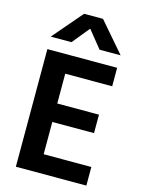

<svg xmlns="http://www.w3.org/2000/svg" viewBox="-153 -1129 925 1246"><g transform="rotate(15 309.5 -506.5)"><path d="M81.1 30.3V-759.8H549.8V-635.7H234.4V-435.5H514.6V-311.5H234.4V-94.7H554.7V30.3ZM81.1 -843.8 252 -1043H378.9L550.8 -843.8H409.2L315.4 -960L220.7 -843.8Z"/></g></svg>

Font: GenEi M Gothic v2 Bold
Style: Regular
Weight: 700
Version: Version 2.0